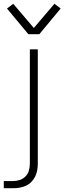

<svg xmlns="http://www.w3.org/2000/svg" viewBox="-29 -781 349 1016"><path d="M-9 215V177H41Q59 177 76.5 171Q94 165 106.5 152Q119 139 124 121Q129 103 129 85V-520H171V85Q171 102 168 119.5Q165 137 157.5 152.5Q150 168 137.5 181Q125 194 109 201.5Q93 209 75.5 212Q58 215 41 215ZM121 -600 8 -736 41 -761 150 -633 259 -761 292 -736 179 -600Z"/></svg>

Font: Iosevka Aile Extralight
Style: Regular
Weight: 200
Designer: Belleve Invis
Foundry: Belleve Invis
Version: Version 31.1.0; ttfautohint (v1.8.4)